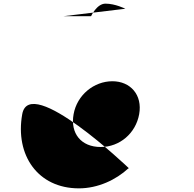

<svg xmlns="http://www.w3.org/2000/svg" viewBox="-20 -1012 1065 1054"><path d="M668 -964 328 -923H480C480 -923 511 -992 559 -992C613 -992 668 -964 668 -964ZM102 -385C142 -610 688 -88 688 -88H685C617 -25 518 22 413 22C188 22 62 -160 102 -385ZM384 -385C365 -280 425 -205 533 -205C637 -205 725 -280 744 -385C763 -491 696 -566 597 -566C496 -566 403 -491 384 -385Z"/></svg>

Font: Hussar Dziwak
Style: Kur
Weight: 400
Version: Version 1.022